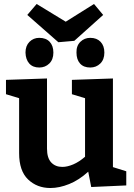

<svg xmlns="http://www.w3.org/2000/svg" viewBox="-20 -932 671 964"><path d="M233 12Q166 12 121 -31Q76 -74 76 -163V-439L10 -459V-531L216 -538V-186Q216 -139 237 -116.5Q258 -94 293 -94Q318 -94 347.5 -106.5Q377 -119 407 -145V-439L341 -459V-531L547 -538V-93L614 -72V-1L438 7L423 -70Q377 -28 327.5 -8Q278 12 233 12ZM452 -912 498 -857 353 -727 273 -720 117 -857 164 -912 310 -823ZM433 -593Q400 -593 382 -613Q364 -633 364 -668Q363 -702 383.5 -722Q404 -742 433 -742Q466 -742 485 -722Q504 -702 504 -668Q504 -633 483.5 -613Q463 -593 433 -593ZM177 -593Q145 -593 127 -613Q109 -633 108 -668Q108 -702 128 -722Q148 -742 177 -742Q211 -742 229.5 -722Q248 -702 248 -668Q248 -633 227.5 -613Q207 -593 177 -593Z"/></svg>

Font: Bitter
Style: Bold
Weight: 700
Designer: Sol Matas, and Bitter project Authors
Foundry: Sol Matas
Version: Version 2.001